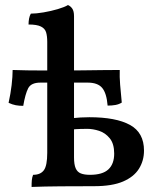

<svg xmlns="http://www.w3.org/2000/svg" viewBox="-20 -737 629 760"><path d="M105 3Q105 -13 106 -24Q107 -35 111 -45Q140 -45 153.5 -63Q167 -81 167 -132V-571Q167 -594 162.5 -609Q158 -624 142 -632Q126 -640 93 -640Q93 -652 95 -663Q97 -674 102 -683Q123 -683 152.5 -688Q182 -693 209 -701Q236 -709 249 -717Q259 -713 266 -703Q273 -693 273 -673V-114Q273 -86 279.5 -71Q286 -56 300 -50.5Q314 -45 336 -45Q386 -45 409 -66.5Q432 -88 432 -129Q432 -168 414.5 -189.5Q397 -211 372.5 -219Q348 -227 325 -227Q316 -227 297 -226.5Q278 -226 263 -224V-269Q281 -271 299 -272Q317 -273 334 -273Q439 -273 494.5 -242.5Q550 -212 550 -141Q550 -101 530 -69Q510 -37 467 -18.5Q424 0 352 0Q289 0 221.5 0.5Q154 1 105 3ZM72 -318Q56 -318 42.5 -320.5Q29 -323 14 -330Q22 -366 26 -400Q30 -434 30 -460Q57 -459 88 -458.5Q119 -458 153.5 -458Q188 -458 225 -458Q263 -458 304 -458.5Q345 -459 384 -459.5Q423 -460 454 -460Q453 -434 455.5 -402Q458 -370 462 -331Q451 -324 437 -321.5Q423 -319 406 -319Q402 -368 384.5 -389Q367 -410 327 -410H140Q103 -410 91.5 -387.5Q80 -365 72 -318Z"/></svg>

Font: Vollkorn Medium
Style: Regular
Weight: 500
Designer: Friedrich Althausen
Foundry: Friedrich Althausen
Version: Version 5.000